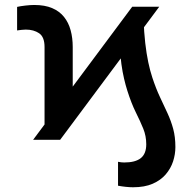

<svg xmlns="http://www.w3.org/2000/svg" viewBox="-20 -573 789 787"><path d="M226.6 0H115.8L522 -545.5H632.8ZM470.9 -386.4 568.5 -494.3Q570.3 -440.7 575.3 -397Q580.3 -353.3 587.7 -318Q595.2 -282.7 604.4 -255Q619.3 -209.9 635.8 -174.9Q652.3 -139.9 666.7 -108.7Q681.1 -77.4 690 -44.6Q698.9 -11.7 698.9 29.8Q698.9 59.3 689.5 88.4Q680 117.5 659.4 141.7Q638.8 165.8 605.8 180.2Q572.8 194.6 525.2 194.6Q511.7 194.6 495.2 192.8Q478.7 191.1 463.8 188.2V90.2Q469.5 91.6 476.9 92.3Q484.4 93 489.3 93Q534.8 93 557.2 75.1Q579.5 57.2 579.5 18.5Q579.5 -15.6 567.1 -46Q554.7 -76.3 536.6 -112.7Q518.5 -149.1 501.8 -201.7Q494.7 -224.1 488.5 -250.7Q482.2 -277.3 477.6 -310.5Q473 -343.8 470.9 -386.4ZM278.1 -118.3 162.6 -12.8V-380.3Q162.6 -421.5 140.4 -436.6Q118.3 -451.7 85.9 -451.7Q77.8 -451.7 68.2 -450.6Q58.6 -449.6 50.1 -448.2V-544.7Q63.6 -547.9 84 -550.2Q104.4 -552.6 120.4 -552.6Q163.7 -552.6 193.7 -539.8Q223.7 -527 242.4 -503.7Q261 -480.5 269.5 -449Q278.1 -417.6 278.1 -380.3Z"/></svg>

Font: InterMG SemiBold
Style: Regular
Weight: 600
Designer: Rasmus Andersson
Foundry: rsms
Version: Version 3.019;December 26, 2023;FontCreator 15.0.0.2955 64-b